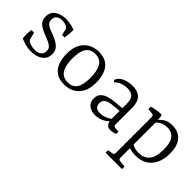

<svg xmlns="http://www.w3.org/2000/svg" viewBox="18 -989 1736 1736"><g transform="rotate(45 886.0 -121.5)"><path d="M50 -21Q46 -51 47 -79Q48 -107 51 -130H85L99 -75Q104 -53 117 -45Q128 -38 149.5 -31Q171 -24 199 -24Q241 -24 262.5 -42.5Q284 -61 284 -93Q284 -118 271.5 -133Q259 -148 234 -160Q209 -172 171 -186Q121 -206 88.5 -230.5Q56 -255 56 -306Q56 -366 99 -394.5Q142 -423 203 -423Q234 -423 266 -416Q298 -409 319 -400Q320 -373 318 -347Q316 -321 311 -295H279L268 -345Q266 -355 262 -362Q258 -369 247 -375Q240 -380 226.5 -384Q213 -388 193 -389Q159 -391 135.5 -375Q112 -359 112 -324Q112 -298 126.5 -282.5Q141 -267 163.5 -257.5Q186 -248 210 -239Q243 -227 272.5 -211Q302 -195 321 -171Q340 -147 340 -109Q340 -53 297.5 -21.5Q255 10 185 10Q143 10 107.5 -0.5Q72 -11 50 -21Z M735 -201Q735 -254 724 -296Q713 -338 686.5 -362Q660 -386 612 -386Q552 -386 523.5 -343.5Q495 -301 495 -211Q495 -159 506 -117Q517 -75 544 -51Q571 -27 619 -27Q678 -27 706.5 -69Q735 -111 735 -201ZM428 -204Q428 -280 454.5 -328Q481 -376 525 -399.5Q569 -423 622 -423Q688 -423 727.5 -395Q767 -367 785 -318Q803 -269 803 -207Q803 -133 776.5 -84.5Q750 -36 706 -13Q662 10 608 10Q543 10 503.5 -18Q464 -46 446 -94.5Q428 -143 428 -204Z M1002 8Q954 8 920.5 -17Q887 -42 887 -91Q887 -135 912 -158Q937 -181 974.5 -191Q1012 -201 1047 -204L1146 -213V-178L1054 -169Q1007 -165 980 -149Q953 -133 953 -96Q953 -68 970 -52Q987 -36 1021 -36Q1057 -36 1094 -52.5Q1131 -69 1149 -94L1157 -78Q1137 -41 1094.5 -16.5Q1052 8 1002 8ZM899 -340Q913 -381 958 -401Q1003 -421 1055 -421Q1123 -421 1158 -386Q1193 -351 1193 -277V-64Q1193 -41 1215 -40L1258 -36V-7Q1251 -4 1230.5 1Q1210 6 1194 6Q1166 6 1151 -11.5Q1136 -29 1133 -58V-263Q1133 -324 1110.5 -348Q1088 -372 1039 -372Q1004 -372 972.5 -361Q941 -350 914 -324Z M1310 180V148L1357 141Q1377 139 1377 119V-343Q1377 -364 1358 -367L1305 -373V-403Q1334 -412 1362.5 -416.5Q1391 -421 1420 -422L1431 -411L1437 -348V119Q1437 139 1458 141L1520 148V180ZM1520 8Q1496 8 1467.5 3.5Q1439 -1 1420 -13L1430 -56Q1441 -46 1466 -37.5Q1491 -29 1522 -29Q1585 -29 1623 -69.5Q1661 -110 1662 -208Q1664 -292 1634.5 -334.5Q1605 -377 1542 -377Q1504 -377 1477.5 -362.5Q1451 -348 1434 -331L1424 -349Q1444 -379 1477 -401Q1510 -423 1564 -423Q1611 -423 1648 -403Q1685 -383 1706.5 -340Q1728 -297 1728 -227Q1728 -118 1673 -55Q1618 8 1520 8Z"/></g></svg>

Font: Yrsa Light
Style: Regular
Weight: 300
Designer: Anna Giedrys (Yrsa+Rasa design), David Brezina (Yrsa art-direction, Rasa art-direction, design)
Foundry: Rosetta Type Foundry
Version: Version 2.004